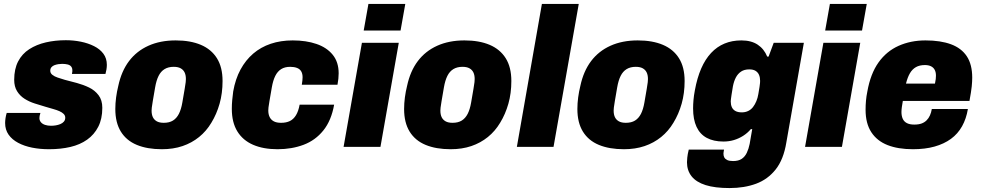

<svg xmlns="http://www.w3.org/2000/svg" viewBox="-20 -745 4976 974"><path d="M229 12Q183 12 143 4Q103 -4 72 -20.5Q41 -37 23.5 -62Q6 -87 6 -121Q6 -132 8 -145.5Q10 -159 14 -172H185Q182 -163 181 -157Q180 -151 180 -146Q180 -134 187.5 -125Q195 -116 208.5 -111.5Q222 -107 239 -107Q251 -107 263 -109Q275 -111 286 -115.5Q297 -120 304 -128Q311 -136 311 -148Q311 -159 303 -167Q295 -175 281.5 -181Q268 -187 250 -192Q232 -197 212 -203Q185 -211 156.5 -220Q128 -229 104.5 -244Q81 -259 66.5 -282.5Q52 -306 52 -340Q52 -395 72 -433.5Q92 -472 128.5 -495.5Q165 -519 212.5 -530Q260 -541 314 -541Q353 -541 390 -533.5Q427 -526 457 -511Q487 -496 504.5 -472.5Q522 -449 522 -416Q522 -405 520 -392.5Q518 -380 515 -370H345Q347 -379 347 -382.5Q347 -386 347 -389Q347 -400 341 -407.5Q335 -415 323 -418Q311 -421 295 -421Q286 -421 276 -419.5Q266 -418 256.5 -414.5Q247 -411 241 -404Q235 -397 235 -386Q235 -374 245.5 -365.5Q256 -357 272.5 -351.5Q289 -346 309 -340Q337 -333 370 -324Q403 -315 432 -301Q461 -287 480 -262Q499 -237 499 -198Q499 -142 478.5 -102Q458 -62 422 -36.5Q386 -11 337 0.5Q288 12 229 12Z M801 12Q727 12 674 -10Q621 -32 593 -77.5Q565 -123 565 -192Q565 -221 569 -251Q573 -281 580 -309Q596 -384 634.5 -435Q673 -486 733 -513Q793 -540 871 -540Q946 -540 999 -517.5Q1052 -495 1080.5 -449.5Q1109 -404 1109 -334Q1109 -272 1094 -219Q1079 -166 1052 -122Q1027 -80 990 -50Q953 -20 906 -4Q859 12 801 12ZM811 -122Q839 -122 857.5 -133.5Q876 -145 887.5 -167.5Q899 -190 905 -225Q913 -272 917 -295Q921 -318 922 -328Q923 -338 923 -344Q923 -364 916.5 -377.5Q910 -391 896.5 -398.5Q883 -406 861 -406Q834 -406 815 -394.5Q796 -383 784.5 -360Q773 -337 767 -302Q759 -255 755 -232Q751 -209 750 -199Q749 -189 749 -184Q749 -164 755.5 -150.5Q762 -137 775.5 -129.5Q789 -122 811 -122Z M1388 12Q1316 12 1264 -10.5Q1212 -33 1184 -78.5Q1156 -124 1156 -193Q1156 -215 1158 -237Q1160 -259 1163 -281Q1174 -344 1200 -392Q1226 -440 1264.5 -473Q1303 -506 1353.5 -523Q1404 -540 1465 -540Q1533 -540 1585.5 -522Q1638 -504 1668 -467Q1698 -430 1698 -373Q1698 -360 1696.5 -345.5Q1695 -331 1692 -315H1511Q1513 -327 1514 -336.5Q1515 -346 1515 -353Q1515 -371 1508 -383Q1501 -395 1486.5 -400.5Q1472 -406 1452 -406Q1425 -406 1406.5 -394.5Q1388 -383 1376.5 -360Q1365 -337 1359 -302Q1351 -256 1347 -232.5Q1343 -209 1342 -200Q1341 -191 1341 -185Q1341 -165 1348 -151Q1355 -137 1369 -129.5Q1383 -122 1406 -122Q1432 -122 1450.5 -131Q1469 -140 1481.5 -160.5Q1494 -181 1500 -214H1675Q1661 -134 1620.5 -83.5Q1580 -33 1520 -10.5Q1460 12 1388 12Z M1825 -590 1849 -725H2036L2012 -590ZM1723 0 1816 -528H2003L1910 0Z M2266 12Q2192 12 2139 -10Q2086 -32 2058 -77.5Q2030 -123 2030 -192Q2030 -221 2034 -251Q2038 -281 2045 -309Q2061 -384 2099.5 -435Q2138 -486 2198 -513Q2258 -540 2336 -540Q2411 -540 2464 -517.5Q2517 -495 2545.5 -449.5Q2574 -404 2574 -334Q2574 -272 2559 -219Q2544 -166 2517 -122Q2492 -80 2455 -50Q2418 -20 2371 -4Q2324 12 2266 12ZM2276 -122Q2304 -122 2322.5 -133.5Q2341 -145 2352.5 -167.5Q2364 -190 2370 -225Q2378 -272 2382 -295Q2386 -318 2387 -328Q2388 -338 2388 -344Q2388 -364 2381.5 -377.5Q2375 -391 2361.5 -398.5Q2348 -406 2326 -406Q2299 -406 2280 -394.5Q2261 -383 2249.5 -360Q2238 -337 2232 -302Q2224 -255 2220 -232Q2216 -209 2215 -199Q2214 -189 2214 -184Q2214 -164 2220.5 -150.5Q2227 -137 2240.5 -129.5Q2254 -122 2276 -122Z M2602 0 2729 -725H2916L2788 0Z M3145 12Q3071 12 3018 -10Q2965 -32 2937 -77.5Q2909 -123 2909 -192Q2909 -221 2913 -251Q2917 -281 2924 -309Q2940 -384 2978.5 -435Q3017 -486 3077 -513Q3137 -540 3215 -540Q3290 -540 3343 -517.5Q3396 -495 3424.5 -449.5Q3453 -404 3453 -334Q3453 -272 3438 -219Q3423 -166 3396 -122Q3371 -80 3334 -50Q3297 -20 3250 -4Q3203 12 3145 12ZM3155 -122Q3183 -122 3201.5 -133.5Q3220 -145 3231.5 -167.5Q3243 -190 3249 -225Q3257 -272 3261 -295Q3265 -318 3266 -328Q3267 -338 3267 -344Q3267 -364 3260.5 -377.5Q3254 -391 3240.5 -398.5Q3227 -406 3205 -406Q3178 -406 3159 -394.5Q3140 -383 3128.5 -360Q3117 -337 3111 -302Q3103 -255 3099 -232Q3095 -209 3094 -199Q3093 -189 3093 -184Q3093 -164 3099.5 -150.5Q3106 -137 3119.5 -129.5Q3133 -122 3155 -122Z M3681 209Q3607 209 3559.5 194Q3512 179 3488.5 149.5Q3465 120 3465 78Q3465 71 3466.5 54.5Q3468 38 3474 14H3653Q3652 19 3651 25Q3650 31 3650 34Q3650 46 3654.5 54Q3659 62 3669.5 67Q3680 72 3699 72Q3726 72 3742.5 61Q3759 50 3768.5 30Q3778 10 3783 -15Q3786 -34 3789.5 -53Q3793 -72 3796 -90H3789Q3772 -70 3750 -56Q3728 -42 3703 -34.5Q3678 -27 3650 -27Q3600 -27 3565.5 -45.5Q3531 -64 3513.5 -101.5Q3496 -139 3496 -195Q3496 -215 3498 -238Q3500 -261 3505 -287Q3528 -413 3587.5 -476.5Q3647 -540 3741 -540Q3791 -540 3823.5 -518.5Q3856 -497 3872 -458H3879L3905 -528H4058L3969 -22Q3955 64 3915 114.5Q3875 165 3815.5 187Q3756 209 3681 209ZM3743 -175Q3761 -175 3775.5 -182Q3790 -189 3800 -202Q3810 -215 3817 -232Q3824 -249 3827 -268Q3831 -291 3833 -304Q3835 -317 3835.5 -324Q3836 -331 3836 -335Q3836 -352 3830.5 -365Q3825 -378 3813 -385.5Q3801 -393 3781 -393Q3756 -393 3739.5 -382Q3723 -371 3713 -352Q3703 -333 3698 -307Q3693 -279 3691 -264Q3689 -249 3688 -242.5Q3687 -236 3687 -231Q3687 -214 3692.5 -201.5Q3698 -189 3710.5 -182Q3723 -175 3743 -175Z M4166 -590 4190 -725H4377L4353 -590ZM4064 0 4157 -528H4344L4251 0Z M4611 12Q4536 12 4482.5 -9Q4429 -30 4400 -74.5Q4371 -119 4371 -188Q4371 -211 4373 -234Q4375 -257 4380 -281Q4396 -371 4436.5 -428Q4477 -485 4538.5 -512.5Q4600 -540 4675 -540Q4751 -540 4804 -520.5Q4857 -501 4884.5 -459.5Q4912 -418 4912 -351Q4912 -332 4909.5 -306.5Q4907 -281 4898 -233H4560Q4557 -217 4555 -202Q4553 -187 4553 -177Q4553 -157 4559.5 -142.5Q4566 -128 4580.5 -120.5Q4595 -113 4618 -113Q4640 -113 4655 -118.5Q4670 -124 4680.5 -134.5Q4691 -145 4697.5 -159.5Q4704 -174 4707 -192H4890Q4882 -143 4860.5 -104.5Q4839 -66 4804 -40.5Q4769 -15 4721 -1.5Q4673 12 4611 12ZM4576 -321H4723Q4726 -334 4727 -344Q4728 -354 4728 -361Q4728 -379 4721.5 -391Q4715 -403 4702.5 -409Q4690 -415 4672 -415Q4645 -415 4626.5 -404.5Q4608 -394 4596 -373.5Q4584 -353 4576 -321Z"/></svg>

Font: Archivo SemiCondensed Black
Style: Italic
Weight: 900
Width: 4
Italic angle: -10°
Designer: Hector Gatti
Foundry: Omnibus-Type
Version: Version 2.001